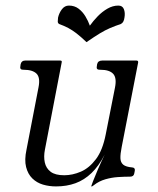

<svg xmlns="http://www.w3.org/2000/svg" viewBox="-20 -657 565 688"><path d="M181 11Q156 11 134 4.5Q112 -2 96 -17.5Q80 -33 73.5 -58.5Q67 -84 75 -121L118 -344Q125 -379 111 -393Q97 -407 65 -407H63Q50 -407 53 -420L54 -427Q57 -440 70 -440H196Q203 -440 201 -433L141 -121Q136 -96 140.5 -75Q145 -54 161.5 -41.5Q178 -29 210 -29Q240 -29 270 -42Q300 -55 324 -87Q348 -119 359 -176L392 -343Q399 -378 385.5 -392.5Q372 -407 340 -407H337Q324 -407 327 -420L328 -427Q331 -440 346 -440H469Q476 -440 475 -433L416 -130Q411 -105 411.5 -90Q412 -75 421.5 -67Q431 -59 454 -57Q465 -56 463 -45L461 -35Q459 -24 446 -24Q426 -24 403 -22.5Q380 -21 357.5 -14.5Q335 -8 317 6Q311 11 309 11H308Q306 11 307 10Q307 9 313.5 -8Q320 -25 331 -50.5Q342 -76 355 -103Q334 -62 308 -37Q282 -12 250.5 -0.5Q219 11 181 11ZM302 -565Q314 -582 330 -598.5Q346 -615 365 -626Q384 -637 404 -637Q419 -637 424 -624Q429 -611 426 -594Q425 -586 422 -580Q419 -574 413 -571Q392 -564 374.5 -556.5Q357 -549 338 -537.5Q319 -526 290 -506Q269 -526 254 -537.5Q239 -549 225 -556.5Q211 -564 192 -571Q187 -574 187 -580Q187 -586 188 -594Q192 -611 202 -624Q212 -637 227 -637Q247 -637 261.5 -626Q276 -615 286 -598.5Q296 -582 302 -565Z"/></svg>

Font: Young Serif Light
Style: Italic
Weight: 300
Italic angle: -10.979°
Designer: Bastien Sozeau
Foundry: NBR — Bastien Sozeau
Version: Version 5.001